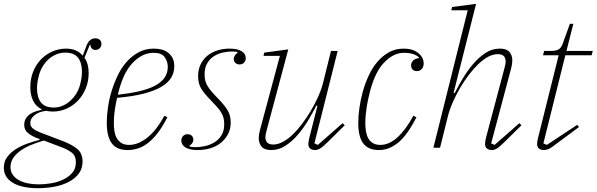

<svg xmlns="http://www.w3.org/2000/svg" viewBox="-64 -775 3129 1007"><path d="M136 212Q50 212 3 183.5Q-44 155 -44 104Q-44 73 -27 49.5Q-10 26 17 8.5Q44 -9 77 -21Q110 -33 142 -41L144 -46L135 -49Q104 -60 83.5 -76.5Q63 -93 63 -120Q63 -140 72 -154Q81 -168 94.5 -177Q108 -186 124 -191Q140 -196 154 -199V-202Q124 -217 109.5 -247Q95 -277 95 -318Q95 -361 109.5 -398Q124 -435 149.5 -462Q175 -489 209.5 -504.5Q244 -520 283 -520Q339 -520 370 -483L387 -528Q402 -574 436 -574Q451 -574 459.5 -566Q468 -558 468 -545Q468 -531 459 -522Q450 -513 436 -513Q426 -513 418.5 -520Q411 -527 410 -540H407L379 -472Q390 -457 395.5 -436.5Q401 -416 401 -392Q401 -349 386 -312Q371 -275 345.5 -248Q320 -221 286 -205.5Q252 -190 213 -190Q193 -190 178 -194Q169 -193 155 -189.5Q141 -186 127.5 -178Q114 -170 104.5 -158Q95 -146 95 -128Q95 -113 107.5 -102Q120 -91 153 -78L266 -35Q313 -17 341 6Q369 29 369 72Q369 110 348.5 136.5Q328 163 294.5 180Q261 197 219.5 204.5Q178 212 136 212ZM219 -211Q243 -211 265 -220.5Q287 -230 305 -246.5Q323 -263 336.5 -285Q350 -307 356 -331Q363 -358 364.5 -374.5Q366 -391 366 -397Q366 -445 345.5 -472Q325 -499 277 -499Q253 -499 230.5 -489.5Q208 -480 190 -463.5Q172 -447 159 -425Q146 -403 140 -379Q133 -352 131.5 -335.5Q130 -319 130 -313Q130 -265 150.5 -238Q171 -211 219 -211ZM140 192Q169 192 203 186.5Q237 181 266 167.5Q295 154 314.5 132Q334 110 334 76Q334 41 310.5 24Q287 7 253 -5L166 -38Q131 -28 99.5 -15Q68 -2 44 15Q20 32 5.5 53.5Q-9 75 -9 101Q-9 124 2.5 141Q14 158 34.5 169.5Q55 181 82 186.5Q109 192 140 192Z M606 12Q548 12 522 -23.5Q496 -59 496 -132Q496 -167 502 -210Q508 -253 521 -296Q534 -339 553.5 -379.5Q573 -420 600.5 -451Q628 -482 663.5 -501Q699 -520 743 -520Q763 -520 782 -515.5Q801 -511 816 -500Q831 -489 840.5 -471.5Q850 -454 850 -427Q850 -394 833.5 -367Q817 -340 781 -319Q745 -298 688 -283.5Q631 -269 550 -262Q543 -231 538 -197.5Q533 -164 533 -129Q533 -106 536.5 -85.5Q540 -65 549 -49.5Q558 -34 573.5 -24.5Q589 -15 613 -15Q661 -15 709.5 -54Q758 -93 798 -168L814 -160Q790 -113 765 -80Q740 -47 714 -26.5Q688 -6 661 3Q634 12 606 12ZM554 -278Q616 -285 664.5 -296Q713 -307 747 -324.5Q781 -342 798.5 -366.5Q816 -391 816 -424Q816 -452 800 -475Q784 -498 741 -498Q682 -498 631 -444.5Q580 -391 554 -278Z M973 12Q931 12 909 -1.5Q887 -15 887 -38Q887 -52 896 -61.5Q905 -71 920 -71Q934 -71 942 -63Q950 -55 950 -42Q950 -32 944 -24Q938 -16 930 -11L931 -7Q936 -5 944 -4Q952 -3 961 -3Q983 -3 1009.5 -8.5Q1036 -14 1059 -27.5Q1082 -41 1097 -64.5Q1112 -88 1112 -123Q1112 -141 1108.5 -155.5Q1105 -170 1096.5 -184.5Q1088 -199 1074 -214.5Q1060 -230 1040 -251Q1009 -282 992 -309Q975 -336 975 -375Q975 -410 988 -437Q1001 -464 1023.5 -482.5Q1046 -501 1076 -510.5Q1106 -520 1140 -520Q1181 -520 1203 -506.5Q1225 -493 1225 -470Q1225 -456 1216 -446.5Q1207 -437 1192 -437Q1178 -437 1170 -445.5Q1162 -454 1162 -466Q1162 -476 1168 -484.5Q1174 -493 1182 -498L1181 -502Q1172 -505 1154 -505Q1131 -505 1105.5 -499.5Q1080 -494 1058.5 -480.5Q1037 -467 1023 -443.5Q1009 -420 1009 -385Q1009 -367 1012.5 -352.5Q1016 -338 1024.5 -324Q1033 -310 1046.5 -294Q1060 -278 1081 -257Q1113 -224 1129.5 -197Q1146 -170 1146 -133Q1146 -98 1132 -71.5Q1118 -45 1094.5 -26Q1071 -7 1039.5 2.5Q1008 12 973 12Z M1359 12Q1323 12 1308 -6Q1293 -24 1293 -51Q1293 -68 1299 -91L1404 -482H1318L1322 -499L1448 -516L1333 -86Q1328 -68 1328 -56Q1328 -17 1369 -17Q1416 -17 1472 -70Q1496 -93 1520 -125Q1544 -157 1566 -193.5Q1588 -230 1605 -268.5Q1622 -307 1631 -343L1672 -508H1707L1585 -23L1603 -15L1733 -129L1744 -118L1660 -35Q1631 -6 1616 3Q1601 12 1588 12Q1574 12 1563.5 4.5Q1553 -3 1553 -20Q1553 -26 1555 -36Q1557 -46 1559 -55L1601 -220L1595 -221Q1578 -187 1554 -146.5Q1530 -106 1500 -70.5Q1470 -35 1434.5 -11.5Q1399 12 1359 12Z M1924 12Q1867 12 1841 -23Q1815 -58 1815 -130Q1815 -166 1821 -209Q1827 -252 1839 -295Q1851 -338 1870 -379Q1889 -420 1915.5 -451Q1942 -482 1976 -501Q2010 -520 2053 -520Q2101 -520 2129.5 -497Q2158 -474 2158 -442Q2158 -424 2148 -413Q2138 -402 2122 -402Q2108 -402 2100 -410.5Q2092 -419 2092 -432Q2092 -446 2102.5 -457Q2113 -468 2133 -470V-474Q2122 -485 2102.5 -491.5Q2083 -498 2054 -498Q1997 -498 1946.5 -442.5Q1896 -387 1870 -268Q1868 -260 1865 -245.5Q1862 -231 1859 -212Q1856 -193 1854 -171.5Q1852 -150 1852 -128Q1852 -106 1855.5 -85.5Q1859 -65 1867.5 -49.5Q1876 -34 1891.5 -24.5Q1907 -15 1931 -15Q1977 -15 2021 -55Q2065 -95 2104 -168L2120 -160Q2073 -67 2025 -27.5Q1977 12 1924 12Z M2515 12Q2501 12 2490.5 4.5Q2480 -3 2480 -20Q2480 -33 2485 -53L2583 -422Q2588 -442 2588 -452Q2588 -491 2547 -491Q2499 -491 2444 -438Q2420 -415 2395.5 -383Q2371 -351 2349.5 -314.5Q2328 -278 2311 -239.5Q2294 -201 2285 -165L2244 0H2209L2389 -721H2303L2307 -738L2433 -755L2315 -288L2321 -287Q2338 -321 2362 -361.5Q2386 -402 2416 -437.5Q2446 -473 2481 -496.5Q2516 -520 2557 -520Q2593 -520 2608 -502.5Q2623 -485 2623 -457Q2623 -441 2617 -417L2512 -23L2530 -15L2660 -129L2671 -118L2587 -35Q2558 -6 2543.5 3Q2529 12 2515 12Z M2788 12Q2774 12 2763.5 4.5Q2753 -3 2753 -21Q2753 -32 2758 -52L2866 -485H2784L2790 -508H2827Q2853 -508 2866 -516Q2879 -524 2887 -545L2925 -650H2943L2907 -508H3045L3039 -485H2901L2786 -23L2804 -15L2963 -120L2973 -109L2857 -23Q2828 0 2814.5 6Q2801 12 2788 12Z"/></svg>

Font: IBM Plex Serif ExtraLight
Style: Italic
Weight: 200
Italic angle: -14°
Designer: Mike Abbink, Paul van der Laan, Pieter van Rosmalen
Foundry: Bold Monday
Version: Version 2.5